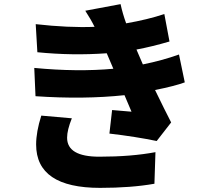

<svg xmlns="http://www.w3.org/2000/svg" viewBox="-20 -848 1040 930"><path d="M328 -275Q305 -218 305 -181Q305 -89 461 -89Q616 -89 733 -111L728 42Q615 62 465 62Q155 62 155 -148Q155 -209 180 -288ZM875 -449Q826 -431 731 -412Q779 -313 809 -255L739 -165Q638 -186 510 -201L523 -315L617 -307L583 -387Q386 -366 152 -382L146 -519Q355 -499 529 -515L497 -590Q330 -578 161 -595L153 -731Q312 -713 438 -718Q421 -753 393 -796L564 -828Q574 -782 591 -735Q695 -753 776 -780L801 -647Q716 -622 641 -608L672 -536Q766 -555 847 -584Z"/></svg>

Font: KaiGen Gothic KR Heavy
Style: Heavy
Weight: 900
Designer: Ryoko NISHIZUKA  (kana & ideographs); Paul D. Hunt (Latin, Greek & Cyrillic); Wenlong ZHANG  (bopomofo); Sandoll Communi
Foundry: Adobe Systems Incorporated
Version: Version 1.002 March 28, 2018